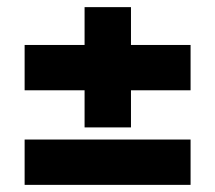

<svg xmlns="http://www.w3.org/2000/svg" viewBox="-20 -599 603 538"><path d="M49 -346H217V-242H347V-346H514V-473H347V-579H217V-473H49ZM49 -81H514V-208H49Z"/></svg>

Font: MV Cash
Style: Bold
Weight: 700
Designer: Rodrigo Fuenzalida
Foundry: fragTYPE
Version: Version 1.100;Glyphs 3.1.2 (3151)